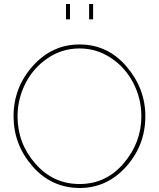

<svg xmlns="http://www.w3.org/2000/svg" viewBox="-20 -938 797 963"><path d="M311 -841V-918H331V-841ZM427 -841V-918H447V-841ZM48 -355Q48 -499 144.5 -607Q241 -715 379 -715Q520 -715 614.5 -604.5Q709 -494 709 -355Q709 -210 613 -102.5Q517 5 379 5Q237 4 142.5 -104.5Q48 -213 48 -355ZM379 -15Q512 -15 600.5 -119Q689 -223 689 -355Q689 -443 649 -521Q609 -599 537 -647Q465 -695 379 -695Q290 -695 217.5 -645Q145 -595 106.5 -517.5Q68 -440 68 -355Q68 -219 157.5 -117Q247 -15 379 -15Z"/></svg>

Font: Raleway-v4020 Thin
Style: Regular
Weight: 250
Designer: Matt McInerney, Pablo Impallari, Rodrigo Fuenzalida
Foundry: Matt McInerney, Pablo Impallari, Rodrigo Fuenzalida
Version: Version 4.020;PS 004.020;hotconv 1.0.88;makeotf.lib2.5.64775